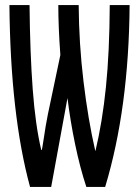

<svg xmlns="http://www.w3.org/2000/svg" viewBox="-20 -734 540 754"><path d="M17 -714H96Q98 -524 108.5 -383Q119 -242 142 -145H144Q147 -157 148.5 -169Q150 -181 152 -191Q159 -240 168 -285L217 -518Q209 -628 209 -714H289Q290 -563 308 -413.5Q326 -264 354 -142H355Q382 -255 396 -392Q410 -529 411 -714H489Q486 -308 393 0H319Q294 -76 275 -167.5Q256 -259 245 -349L181 0H98Q21 -282 17 -714Z"/></svg>

Font: Noto Sans Mono UI Cond
Style: Regular
Weight: 400
Width: 3
Monospace: yes
Designer: Monotype Design team
Foundry: Monotype Imaging Inc.
Version: Version 1.000